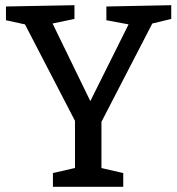

<svg xmlns="http://www.w3.org/2000/svg" viewBox="-20 -720 683 740"><path d="M184 0V-53L284 -76L269 -54V-274L279 -235L69 -640L90 -623L3 -642V-695L267 -700V-647L166 -626L175 -645L338 -310H318L483 -641L492 -623L390 -642V-695L640 -700V-647L553 -626L574 -643L363 -235L371 -274V-54L355 -76L455 -53V0Z"/></svg>

Font: Bitter Thin Medium
Style: Regular
Weight: 500
Version: Version 3.021